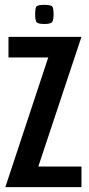

<svg xmlns="http://www.w3.org/2000/svg" viewBox="-20 -772 366 792"><path d="M2 0 179 -535H15V-620H316L138 -85H316V0ZM163 -673Q134 -673 129.5 -682.5Q125 -692 125 -712Q125 -736 129.5 -744Q134 -752 162 -752Q192 -752 196.5 -744Q201 -736 201 -712Q201 -692 196 -682.5Q191 -673 163 -673Z"/></svg>

Font: Smooch Sans Thin
Style: Bold
Weight: 700
Version: Version 1.010